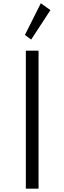

<svg xmlns="http://www.w3.org/2000/svg" viewBox="-20 -1128 385 1148"><path d="M134.5 0V-825H210.5V0ZM166.5 -891.5 129 -919 224 -1108.5 281.5 -1067.5Z"/></svg>

Font: Spartan Thin
Style: Regular
Weight: 400
Version: Version 1.004